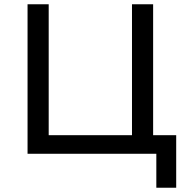

<svg xmlns="http://www.w3.org/2000/svg" viewBox="-20 -720 869 899"><path d="M805 -87V159H712V0H109V-700H208V-87H598V-700H697V-87Z"/></svg>

Font: Montserrat Alternates Medium
Style: Regular
Weight: 500
Designer: Julieta Ulanovsky
Foundry: Julieta Ulanovsky
Version: Version 7.200